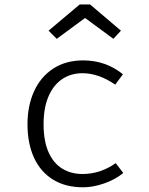

<svg xmlns="http://www.w3.org/2000/svg" viewBox="-20 -814 655 845"><path d="M489.2 -95.9 522.6 -52.8Q488.2 -24.1 439 -6.9Q389.7 10.3 345.6 10.3Q268.2 10.3 213.3 -23.6Q158.5 -57.4 129.7 -120Q101 -182.6 101 -267.2Q101 -348.2 129.7 -411.8Q158.5 -475.4 213.8 -511.8Q269.2 -548.2 346.2 -548.2Q445.1 -548.2 521 -487.2L487.2 -441.5Q413.8 -491.8 343.1 -491.8Q292.8 -491.8 254.1 -466.2Q215.4 -440.5 193.6 -390Q171.8 -339.5 171.8 -267.2Q171.8 -193.8 193.3 -144.9Q214.9 -95.9 253.6 -72.1Q292.3 -48.2 343.1 -48.2Q421.5 -48.2 489.2 -95.9ZM354.4 -734.9 229.7 -643.1 193.8 -679 330.8 -794.4H376.4L512.3 -679L479 -643.1Z"/></svg>

Font: Fira Code Fixed Light
Style: Regular
Weight: 300
Monospace: yes
Designer: Carrois Corporate, Edenspiekermann AG, Nikita Prokopov
Foundry: Carrois Corporate, Edenspiekermann AG, Nikita Prokopov
Version: Version 5.002